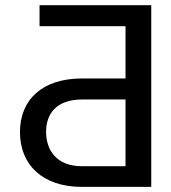

<svg xmlns="http://www.w3.org/2000/svg" viewBox="-20 -732 671 752"><path d="M572.4 0V-711.6H134.9V-629.3H471.6V-424.7H301.1C144.9 -424.7 58.2 -340.9 58.2 -214.5C58.2 -88.1 144.9 0 301.1 0ZM471.6 -81H301.1C200.3 -81 160.5 -144.9 160.5 -215.9C160.5 -285.5 200.3 -342.3 301.1 -342.3H471.6Z"/></svg>

Font: Karasuma Gothic
Style: Regular
Weight: 400
Designer: Rasmus Andersson, Ryoko Nishizuka
Foundry: Genbu
Version: Version 1.00